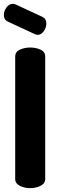

<svg xmlns="http://www.w3.org/2000/svg" viewBox="-25 -978 309 998"><path d="M132 0Q103 0 78.5 -12Q54 -24 54 -48V-684Q54 -709 78.5 -720Q103 -731 132 -731Q161 -731 185.5 -720Q210 -709 210 -684V-48Q210 -24 185.5 -12Q161 0 132 0ZM170 -797Q166 -797 162.5 -798.5Q159 -800 155 -801L15 -866Q-5 -876 -5 -900Q-5 -920 8.5 -939Q22 -958 42 -958Q49 -958 56 -955L196 -890Q216 -880 216 -855Q216 -836 203 -816.5Q190 -797 170 -797Z"/></svg>

Font: Dosis ExtraBold
Style: Regular
Weight: 800
Designer: EdgarTolentino, PabloImpallari, IginoMarini
Foundry: EdgarTolentino, PabloImpallari, IginoMarini
Version: Version 3.001; ttfautohint (v1.8.2)